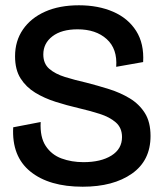

<svg xmlns="http://www.w3.org/2000/svg" viewBox="-20 -694 613 727"><path d="M293 13Q166 13 95 -44.5Q24 -102 30 -212L134 -232Q131 -175 153 -141.5Q175 -108 213 -94Q251 -80 296 -80Q362 -80 402 -105Q442 -130 442 -175Q442 -210 418.5 -230.5Q395 -251 357 -263Q319 -275 276 -285Q233 -295 190.5 -308.5Q148 -322 113.5 -343Q79 -364 58 -397Q37 -430 37 -481Q37 -539 67 -582.5Q97 -626 151 -650Q205 -674 279 -674Q352 -674 408.5 -649.5Q465 -625 495.5 -577Q526 -529 522 -459L420 -441Q425 -509 384 -546Q343 -583 274 -583Q213 -583 178.5 -556.5Q144 -530 144 -488Q144 -453 166.5 -433.5Q189 -414 226 -402.5Q263 -391 307 -381Q350 -370 393 -356.5Q436 -343 471.5 -321.5Q507 -300 528.5 -266Q550 -232 550 -179Q550 -86 479.5 -36.5Q409 13 293 13Z"/></svg>

Font: Bricolage Grotesque 96pt Medium
Style: Regular
Weight: 500
Designer: Mathieu Triay
Foundry: Atelier Triay
Version: Version 1.001; ttfautohint (v1.8.4.7-5d5b);gftools[0.9.33.de